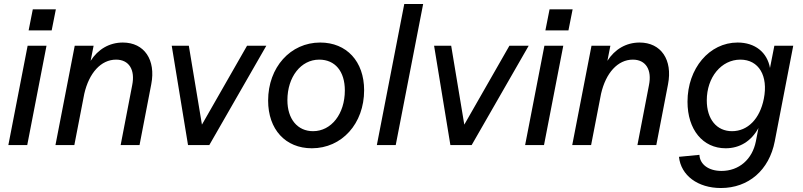

<svg xmlns="http://www.w3.org/2000/svg" viewBox="-20 -730 4038 966"><path d="M22 0H117L214 -500H119ZM124 -577H240L261 -683H145Z M645 -301 587 0H682L741 -306C765 -429 706 -516 598 -516C530 -516 473 -482 436 -424L451 -500H356L259 0H354L404 -258C428 -363 488 -430 564 -430C629 -430 661 -379 645 -301Z M926 0H1033L1320 -500H1223L996 -103L930 -500H844Z M1549 16C1700 16 1812 -108 1812 -276C1812 -421 1724 -516 1591 -516C1441 -516 1329 -391 1329 -224C1329 -79 1416 16 1549 16ZM1555 -70C1477 -70 1426 -131 1426 -226C1426 -343 1494 -430 1586 -430C1666 -430 1715 -371 1715 -275C1715 -157 1647 -70 1555 -70Z M1876 0H1971L2109 -710H2014Z M2246 0H2353L2640 -500H2543L2316 -103L2250 -500H2164Z M2622 0H2717L2814 -500H2719ZM2724 -577H2840L2861 -683H2745Z M3245 -301 3187 0H3282L3341 -306C3365 -429 3306 -516 3198 -516C3130 -516 3073 -482 3036 -424L3051 -500H2956L2859 0H2954L3004 -258C3028 -363 3088 -430 3164 -430C3229 -430 3261 -379 3245 -301Z M3607 216C3746 216 3850 126 3878 -19L3971 -500H3876L3854 -388C3840 -466 3780 -516 3691 -516C3549 -516 3439 -386 3439 -218C3439 -78 3516 16 3631 16C3702 16 3760 -20 3796 -86L3783 -19C3765 72 3698 130 3610 130C3545 130 3501 97 3499 49L3396 59C3406 153 3491 216 3607 216ZM3663 -70C3586 -70 3536 -130 3536 -225C3536 -341 3609 -430 3705 -430C3798 -430 3846 -348 3823 -233C3803 -132 3742 -70 3663 -70Z"/></svg>

Font: Uncut Sans Medium Italic
Style: Regular
Weight: 500
Italic angle: -11°
Designer: Kasper Nordkvist
Foundry: UNCUT.wtf
Version: Version 1.304;Glyphs 3.2 (3246)